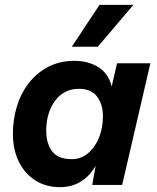

<svg xmlns="http://www.w3.org/2000/svg" viewBox="-20 -760 645 789"><path d="M226 9Q168 9 124.5 -19Q81 -47 57 -96.5Q33 -146 33 -210Q33 -268 49 -321.5Q65 -375 97.5 -417.5Q130 -460 177.5 -485Q225 -510 287 -510Q342 -510 383.5 -484.5Q425 -459 439 -405L461 -500H598L482 0H359L373 -79Q351 -39 314 -15Q277 9 226 9ZM275 -106Q313 -106 342 -130.5Q371 -155 387 -195Q403 -235 403 -282Q403 -331 379 -363Q355 -395 304 -395Q243 -395 206.5 -346Q170 -297 170 -222Q170 -171 194 -138.5Q218 -106 275 -106ZM389 -740H528L382 -568H275Z"/></svg>

Font: Prodigy Sans SemiBold
Style: Italic
Weight: 600
Italic angle: -13°
Designer: Wei Huang
Foundry: Wei Huang
Version: Version 1.003; ttfautohint (v1.8.3)